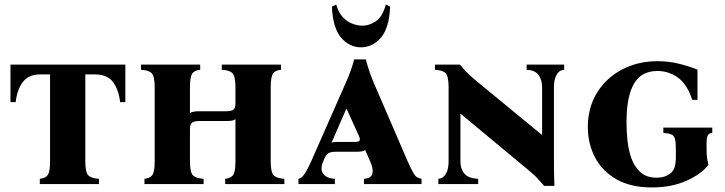

<svg xmlns="http://www.w3.org/2000/svg" viewBox="-20 -809 3189 844"><path d="M26 -525H531V-360H508Q502 -414 477 -448Q452 -482 396 -482H355V-100Q355 -51 368.5 -38Q382 -25 415 -23V0H155V-23Q177 -25 188.5 -38Q200 -51 200 -100V-482H158Q105 -482 80 -448Q55 -414 49 -360H26Z M1170 -100Q1170 -51 1183.5 -38Q1197 -25 1230 -23V0H970V-23Q992 -25 1003.5 -38Q1015 -51 1015 -100V-285Q1008 -280 998 -278.5Q988 -277 975 -277H857Q834 -277 824.5 -270Q815 -263 815 -242V-100Q815 -51 828.5 -38Q842 -25 875 -23V0H615V-23Q637 -25 648.5 -38Q660 -51 660 -100V-425Q660 -474 646.5 -487.5Q633 -501 600 -502V-525H860V-502Q838 -501 826.5 -487.5Q815 -474 815 -425V-312Q827 -320 855 -320H974Q997 -320 1006 -327Q1015 -334 1015 -355V-425Q1015 -474 1001.5 -487.5Q988 -501 955 -502V-525H1215V-502Q1193 -501 1181.5 -487.5Q1170 -474 1170 -425Z M1772 -100Q1787 -66 1796.5 -50Q1806 -34 1814 -29.5Q1822 -25 1833 -23V0H1580V-23Q1612 -25 1617 -46Q1622 -67 1607 -100L1585 -150Q1580 -145 1570 -143.5Q1560 -142 1549 -142H1458Q1434 -142 1423.5 -135.5Q1413 -129 1403 -105L1401 -100Q1386 -66 1400.5 -45.5Q1415 -25 1452 -23V0H1292V-23Q1306 -25 1319.5 -45.5Q1333 -66 1348 -100L1503 -452Q1513 -474 1521.5 -498Q1530 -522 1537 -548H1588Q1602 -495 1620 -452ZM1540 -185Q1555 -185 1560 -190.5Q1565 -196 1557 -213L1504 -330H1502L1437 -181Q1442 -184 1448 -184.5Q1454 -185 1462 -185ZM1676 -789 1695 -780Q1691 -686 1654.5 -643.5Q1618 -601 1567 -601Q1516 -601 1479.5 -643.5Q1443 -686 1439 -780L1458 -789Q1468 -753 1488 -732.5Q1508 -712 1531 -704Q1554 -696 1573 -696Q1602 -696 1631.5 -715Q1661 -734 1676 -789Z M2372 8Q2357 -9 2342 -25.5Q2327 -42 2290 -72L2006 -308H2004V-100Q2004 -66 2021.5 -45.5Q2039 -25 2082 -23V0H1907V-23Q1929 -25 1940.5 -45.5Q1952 -66 1952 -100V-425Q1952 -474 1938.5 -487.5Q1925 -501 1892 -502V-525H2002Q2017 -506 2033 -490Q2049 -474 2073 -454L2361 -217H2363V-425Q2363 -459 2347 -480Q2331 -501 2295 -502V-525H2460V-502Q2438 -501 2426.5 -480Q2415 -459 2415 -425V-100Q2415 -72 2415.5 -46.5Q2416 -21 2417 8Z M2846 15Q2753 15 2690.5 -20.5Q2628 -56 2596 -116.5Q2564 -177 2564 -250Q2564 -337 2605 -402.5Q2646 -468 2715.5 -504Q2785 -540 2870 -540Q2920 -540 2964 -529Q3008 -518 3046 -503V-370H3023Q3001 -438 2960.5 -467.5Q2920 -497 2870 -497Q2799 -497 2766.5 -440.5Q2734 -384 2734 -271Q2734 -232 2738.5 -189.5Q2743 -147 2756.5 -110.5Q2770 -74 2796.5 -51Q2823 -28 2866 -28Q2892 -28 2910 -36.5Q2928 -45 2937 -57Q2946 -69 2949 -90Q2952 -111 2951 -151Q2951 -184 2947 -198.5Q2943 -213 2931.5 -218Q2920 -223 2896 -225V-248H3111V-225Q3097 -224 3091.5 -214Q3086 -204 3086 -178V-160Q3086 -142 3086.5 -131.5Q3087 -121 3088.5 -111Q3090 -101 3094 -84Q3063 -44 2997.5 -14.5Q2932 15 2846 15Z"/></svg>

Font: Bona Nova SC
Style: Bold
Weight: 700
Designer: Mateusz Machalski
Foundry: Capitalics
Version: Version 4.001; ttfautohint (v1.8.4.7-5d5b)